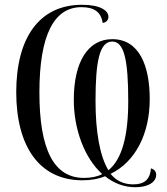

<svg xmlns="http://www.w3.org/2000/svg" viewBox="-20 -745 698 804"><path d="M547 39C603 39 634 16 634 -13C634 -27 626 -36 612 -40C608 11 580 27 538 27C499 27 468 13 443 -17C547 -67 607 -185 607 -330C607 -470 563 -581 450 -581C349 -581 289 -487 289 -327C289 -203 334 -83 408 -16C387 -5 361 0 332 0C206 0 145 -117 145 -358C145 -598 206 -715 321 -715C374 -715 403 -695 410 -649C426 -651 434 -662 434 -675C434 -700 401 -725 324 -725C143 -725 48 -585 48 -359C48 -132 145 10 325 10C359 10 391 5 420 -7C456 22 499 39 547 39ZM434 -32C398 -91 380 -194 380 -322C380 -486 396 -571 450 -571C500 -571 517 -494 517 -321C517 -179 492 -79 434 -32Z"/></svg>

Font: Noto Serif Display Condensed
Style: Regular
Weight: 400
Width: 3
Designer: Monotype Design Team
Foundry: Monotype Imaging Inc.
Version: Version 2.009